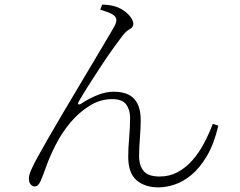

<svg xmlns="http://www.w3.org/2000/svg" viewBox="-20 -782 1040 831"><path d="M666 29Q607 29 571 -2Q535 -33 535 -103Q535 -141 539 -185.5Q543 -230 543 -273Q543 -306 526.5 -329.5Q510 -353 465 -353Q415 -353 369 -325Q323 -297 285 -252Q247 -207 221 -155Q196 -106 181 -64Q166 -22 156 1Q150 14 144 19.5Q138 25 129 25Q124 25 118.5 21.5Q113 18 109 10.5Q105 3 105 -9Q105 -24 115.5 -48Q126 -72 145 -106Q164 -140 189 -184Q218 -234 251.5 -291Q285 -348 319.5 -405.5Q354 -463 384.5 -514.5Q415 -566 438.5 -605.5Q462 -645 474 -666Q485 -686 483.5 -697.5Q482 -709 472 -716Q462 -724 445 -730Q428 -736 414 -740L422 -762Q436 -762 454.5 -759.5Q473 -757 485 -752Q502 -746 518.5 -734Q535 -722 546 -707Q557 -692 557 -678Q557 -664 541 -655.5Q525 -647 507 -623Q493 -605 468 -570Q443 -535 415 -492.5Q387 -450 361.5 -409.5Q336 -369 320 -341Q316 -334 319 -331Q322 -328 329 -332Q369 -358 404.5 -371.5Q440 -385 472 -385Q532 -385 560.5 -354.5Q589 -324 589 -262Q589 -228 585.5 -183.5Q582 -139 582 -107Q582 -65 602 -41.5Q622 -18 671 -18Q713 -18 748 -36.5Q783 -55 811.5 -87Q840 -119 862 -160Q884 -201 901 -246L925 -238Q906 -158 875 -106Q844 -54 808 -24.5Q772 5 735 17Q698 29 666 29Z"/></svg>

Font: Noto Serif SC ExtraLight
Style: Regular
Weight: 200
Designer: Ryoko NISHIZUKA 西塚涼子 (kana & ideographs); Frank Grießhammer (Latin, Greek & Cyrillic); Wenlong ZHANG 张文龙 (bopomofo); San
Foundry: Adobe
Version: Version 2.002-H1;hotconv 1.1.0;makeotfexe 2.6.0